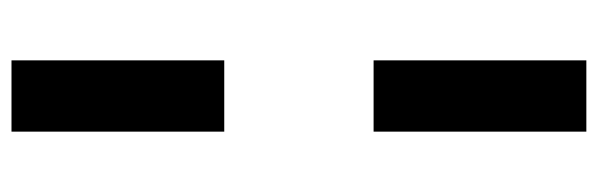

<svg xmlns="http://www.w3.org/2000/svg" viewBox="-373 -417 1040 334"><g transform="rotate(-90 147.0 -250.0)"><path d="M209 -750V-379.9H85V-750ZM209 -120.1V250H85V-120.1Z"/></g></svg>

Font: Stilu SemiBold
Style: Italic
Weight: 600
Italic angle: -10°
Designer: Genilson Lima Santos
Foundry: Genilson Lima Santos
Version: Version 1.200;PS 001.200;hotconv 1.0.88;makeotf.lib2.5.64775